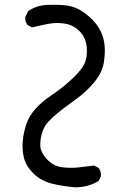

<svg xmlns="http://www.w3.org/2000/svg" viewBox="-20 -806 540 820"><path d="M302 -6Q250 -10 203 -21.5Q156 -33 124 -64Q92 -95 83 -129Q74 -163 77 -201Q80 -239 92.5 -276Q105 -313 134.5 -344.5Q164 -376 203 -401.5Q242 -427 284.5 -466Q327 -505 340.5 -533.5Q354 -562 350.5 -603.5Q347 -645 320.5 -672Q294 -699 257.5 -705Q221 -711 185.5 -704Q150 -697 117 -689L98 -699Q86 -713 88 -734L100 -758Q135 -783 180.5 -785Q226 -787 261 -783Q296 -779 324.5 -761.5Q353 -744 375 -721.5Q397 -699 410 -672.5Q423 -646 426.5 -614Q430 -582 423.5 -539.5Q417 -497 383.5 -456Q350 -415 303.5 -381.5Q257 -348 231 -327Q205 -306 187.5 -287.5Q170 -269 161 -242.5Q152 -216 152 -186.5Q152 -157 179.5 -127Q207 -97 243.5 -92Q280 -87 314.5 -91Q349 -95 382 -99L401 -89Q413 -74 411 -53L401 -33Q380 -20 354.5 -13Q329 -6 302 -6Z"/></svg>

Font: Kosefont JP
Style: Regular
Weight: 400
Designer: Nozomi Seto 瀬戸のぞみ
Version: Version 3.00;June 19, 2020